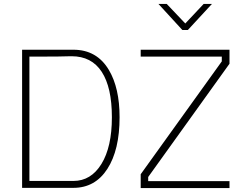

<svg xmlns="http://www.w3.org/2000/svg" viewBox="-20 -952 1227 973"><path d="M352 0H92V-700H352Q471 -700 532 -597Q586 -506 586 -358Q586 -192 524 -96Q462 0 352 0ZM352 -35Q441 -35 494 -121Q547 -207 547 -358Q547 -509 495.5 -588Q444 -667 343 -667H338Q304 -665 129 -665V-35ZM1143 1H693V-69L1104 -641V-665H693V-700H1143V-629L731 -55V-34H1143ZM932 -800H904L783 -932H825L919 -833L1012 -932H1054Z"/></svg>

Font: Storia Sans Thin
Style: Regular
Weight: 100
Designer: Accademia di Belle Arti di Urbino and others
Foundry: Accademia di Belle Arti di Urbino and others.
Version: Version 60.001;May 25, 2020;FontCreator 12.0.0.2522 64-bit